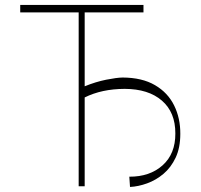

<svg xmlns="http://www.w3.org/2000/svg" viewBox="-20 -747 806 770"><path d="M555.4 -727.3V-697.4H319.6V-400.9Q364 -419 406.1 -427.4Q448.2 -435.7 471.6 -436.1Q550.1 -435.7 601.6 -405.5Q653.1 -375.4 678.3 -324.2Q703.5 -273.1 703.1 -210.2Q703.1 -154.5 684.5 -114.9Q665.8 -75.3 635.7 -49.9Q605.5 -24.5 570.1 -11.7Q534.8 1.1 501.4 2.8L498.6 -38.4Q581 -38 632.3 -84.2Q683.6 -130.3 683.2 -211.6Q683.6 -296.5 629.4 -343.4Q575.3 -390.3 480.1 -390.6Q388.1 -390.3 319.6 -356.2V0H295.5V-697.4H61.1V-727.3Z"/></svg>

Font: Inter Thin BETA
Style: Regular
Weight: 100
Designer: Rasmus Andersson
Foundry: rsms
Version: Version 3.011;git-f93a4a705